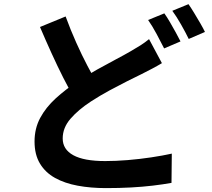

<svg xmlns="http://www.w3.org/2000/svg" viewBox="-20 -863 1040 941"><path d="M773.5 -553.5Q750.3 -539.4 725.8 -526.6Q701.4 -513.7 674.3 -500.1Q643 -485 602.7 -464.7Q562.4 -444.4 517.1 -420Q471.8 -395.5 426 -365.9Q363.8 -325.3 325.6 -281.1Q287.3 -236.9 287.3 -184.3Q287.3 -130.7 339.4 -102.2Q391.4 -73.6 495.6 -73.6Q547.3 -73.6 606 -78.4Q664.8 -83.2 721.4 -91.8Q778.1 -100.3 822 -110.1L820.5 33.3Q778.3 40.9 728.6 46.8Q678.9 52.7 621.9 55.8Q564.8 58.9 499.3 58.9Q424.8 58.9 360.9 47.1Q297 35.3 249.7 9Q202.4 -17.3 175.9 -61.2Q149.3 -105.2 149.3 -169.6Q149.3 -233.3 177 -285.1Q204.8 -336.8 252.9 -380.7Q301.1 -424.6 359.9 -463.6Q407.8 -495.1 455.3 -521.7Q502.8 -548.2 545.4 -570.7Q588.1 -593.2 618.2 -610.6Q646.4 -626.7 668.6 -640.8Q690.7 -654.9 710.5 -671.2ZM301.6 -782.3Q325.9 -715.9 353.5 -654.4Q381 -592.9 408.7 -540.1Q436.4 -487.4 459.4 -446.1L345.9 -379.4Q319 -425 290 -482.2Q261.1 -539.4 232.3 -602.8Q203.5 -666.2 176 -730.7ZM785.4 -797.5Q798.4 -779.5 813 -754.3Q827.6 -729.1 841.4 -704.1Q855.3 -679.1 864.7 -660L784.4 -625.7Q768.9 -656.7 747.5 -696.5Q726.1 -736.2 705.9 -765ZM903.8 -842.6Q917 -823.8 932.2 -798.5Q947.4 -773.3 961.8 -748.7Q976.1 -724 984.5 -706.4L905 -672.1Q889.6 -703.8 867.4 -742.9Q845.2 -782.1 824.5 -810.1Z"/></svg>

Font: Noto Sans TC
Style: Regular
Weight: 100
Designer: Ryoko NISHIZUKA 西塚涼子 (kana, bopomofo & ideographs); Paul D. Hunt (Latin, Greek & Cyrillic); Sandoll Communications 산돌커뮤니
Foundry: Adobe
Version: Version 2.004;hotconv 1.0.118;makeotfexe 2.5.65603